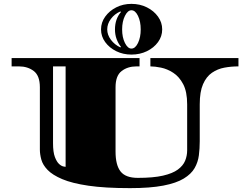

<svg xmlns="http://www.w3.org/2000/svg" viewBox="-20 -950 1257 992"><path d="M652 22Q522 22 437 9.5Q352 -3 301.5 -24.5Q251 -46 226 -72Q201 -98 193.5 -125.5Q186 -153 186 -177V-499Q186 -559 154.5 -583Q123 -607 78 -607H40V-650H701V-607H685Q640 -607 608.5 -583Q577 -559 577 -499V-167Q577 -97 603 -64Q629 -31 692 -31Q772 -31 822 -42.5Q872 -54 899 -74Q926 -94 936.5 -119.5Q947 -145 947 -174V-411Q947 -476 926.5 -515Q906 -554 875 -574Q844 -594 812 -600.5Q780 -607 757 -607V-650H1212V-607Q1175 -607 1139.5 -600.5Q1104 -594 1075 -574Q1046 -554 1029 -515Q1012 -476 1012 -411V-220Q1012 -183 1007.5 -147.5Q1003 -112 985.5 -81.5Q968 -51 929.5 -27.5Q891 -4 823.5 9Q756 22 652 22ZM319 -88V-607H254Q254 -607 254 -578Q254 -549 254 -503Q254 -457 254 -403Q254 -349 254 -298Q254 -247 254 -210Q254 -164 263.5 -139Q273 -114 285 -103Q297 -92 307.5 -90Q318 -88 319 -88ZM659 -668Q616 -668 580.5 -685.5Q545 -703 523.5 -732.5Q502 -762 502 -798Q502 -834 523.5 -864Q545 -894 580.5 -912Q616 -930 659 -930Q703 -930 739 -912Q775 -894 796.5 -864Q818 -834 818 -798Q818 -762 796.5 -732.5Q775 -703 739 -685.5Q703 -668 659 -668ZM659 -699Q679 -699 693 -728Q707 -757 707 -798Q707 -839 693 -868Q679 -897 659 -897Q640 -897 625.5 -868Q611 -839 611 -798Q611 -757 625.5 -728Q640 -699 659 -699ZM602 -705 605 -708Q591 -725 582.5 -748Q574 -771 574 -798Q574 -852 605 -888L602 -891Q572 -878 553 -852.5Q534 -827 534 -798Q534 -770 553 -744.5Q572 -719 602 -705Z"/></svg>

Font: Diplomata
Style: Regular
Weight: 400
Designer: Eduardo Rodriguez Tunni
Foundry: Eduardo Rodriguez Tunni
Version: Version 1.002; ttfautohint (v1.8.4.7-5d5b);gftools[0.9.23]